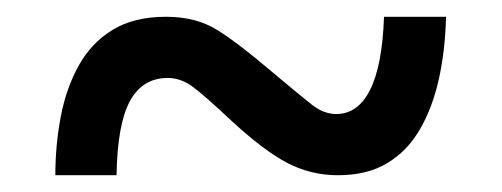

<svg xmlns="http://www.w3.org/2000/svg" viewBox="-20 -471 599 229"><path d="M46 -262Q46 -298 52.5 -332Q59 -366 74 -393Q89 -420 114.5 -435.5Q140 -451 178 -451Q214 -451 239.5 -435Q265 -419 306 -384Q337 -358 351.5 -346.5Q366 -335 381 -335Q407 -335 421.5 -364Q436 -393 438 -451H512Q511 -411 503.5 -377Q496 -343 481 -317Q466 -291 442 -276.5Q418 -262 383 -262Q351 -262 323 -276.5Q295 -291 256 -327Q222 -359 208.5 -368.5Q195 -378 180 -378Q150 -378 135 -350.5Q120 -323 119 -262Z"/></svg>

Font: Noto Serif Vithkuqi
Style: Regular
Weight: 400
Version: Version 1.005